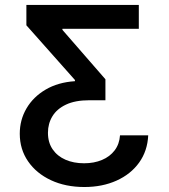

<svg xmlns="http://www.w3.org/2000/svg" viewBox="-20 -560 683 778"><path d="M321.8 197.8Q245.6 197.8 186.5 170.2Q127.4 142.6 93.8 93.8Q60.1 44.9 60.1 -18.1Q60.1 -74.2 87.4 -120.8Q114.7 -167.5 165 -197Q215.3 -226.6 283.7 -231V-235.8L86.9 -457.5V-540H542.5V-443.4H232.9V-439L407.2 -238.8V-153.8H342.3Q284.7 -153.8 247.6 -136.2Q210.4 -118.7 192.4 -88.9Q174.3 -59.1 174.3 -22Q174.3 17.6 193.4 45.2Q212.4 72.8 245.4 87.2Q278.3 101.6 320.8 101.6Q361.3 101.6 393.3 88.1Q425.3 74.7 444.6 49.3Q463.9 23.9 466.3 -11.7H580.6Q577.6 51.8 543.7 98.9Q509.8 146 452.1 171.9Q394.5 197.8 321.8 197.8Z"/></svg>

Font: V-Inter
Style: Medium-500
Weight: 500
Designer: Rasmus Andersson
Foundry: rsms
Version: Version 4.000;git-4146feb